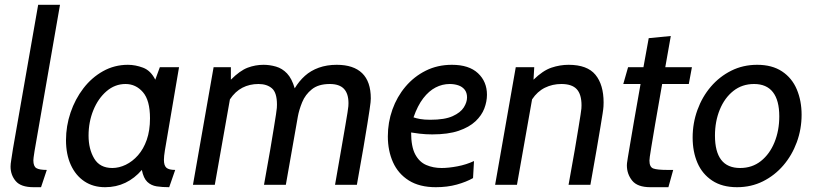

<svg xmlns="http://www.w3.org/2000/svg" viewBox="-20 -770 3399 800"><path d="M120 10Q67 10 45.5 -15.5Q24 -41 24 -76Q24 -87 27 -104.5Q30 -122 34 -150L139 -750H230L124 -141Q121 -122 120 -114Q119 -106 119 -102Q119 -77 131.5 -69.5Q144 -62 175 -62L151 10Z M418 10Q368 10 331.5 -14.5Q295 -39 275 -83Q255 -127 255 -186Q255 -245 274 -301Q293 -357 327.5 -402Q362 -447 409.5 -473.5Q457 -500 513 -500Q544 -500 576 -488Q608 -476 627 -438L646 -490H726L667 -143Q665 -131 664 -121Q663 -111 663 -104Q663 -80 673.5 -71Q684 -62 710 -62L685 10Q656 10 633 6.5Q610 3 594 -12Q578 -27 571 -62Q541 -27 502.5 -8.5Q464 10 418 10ZM448 -70Q476 -70 504 -83.5Q532 -97 555 -123Q578 -149 591.5 -187.5Q605 -226 605 -277Q605 -352 575.5 -386Q546 -420 503 -420Q459 -420 424 -390Q389 -360 369 -311Q349 -262 349 -205Q349 -149 372.5 -109.5Q396 -70 448 -70Z M784 0 870 -490H942V-438Q980 -476 1012 -488Q1044 -500 1078 -500Q1104 -500 1130 -492.5Q1156 -485 1176 -464Q1196 -443 1208 -402Q1226 -432 1250.5 -454Q1275 -476 1308.5 -488Q1342 -500 1383 -500Q1453 -500 1489 -465Q1525 -430 1525 -360Q1525 -353 1524 -343.5Q1523 -334 1520 -313.5Q1517 -293 1511 -255.5Q1505 -218 1494.5 -156Q1484 -94 1467 0H1376Q1392 -92 1402.5 -152Q1413 -212 1419 -247.5Q1425 -283 1428 -301.5Q1431 -320 1431.5 -327.5Q1432 -335 1432 -340Q1432 -380 1413 -400Q1394 -420 1354 -420Q1307 -420 1279.5 -398Q1252 -376 1239 -344Q1226 -312 1221 -284L1171 0H1080Q1096 -88 1106 -146.5Q1116 -205 1121.5 -240Q1127 -275 1130 -293.5Q1133 -312 1133.5 -320.5Q1134 -329 1134 -334Q1134 -384 1113 -402Q1092 -420 1057 -420Q1020 -420 990 -404.5Q960 -389 938 -356L875 0Z M1796 10Q1728 10 1683.5 -18Q1639 -46 1617.5 -94Q1596 -142 1596 -202Q1596 -260 1615 -313.5Q1634 -367 1669.5 -409Q1705 -451 1754 -475.5Q1803 -500 1863 -500Q1934 -500 1971.5 -465Q2009 -430 2009 -375Q2009 -347 1998 -318Q1987 -289 1961 -264.5Q1935 -240 1891 -225Q1847 -210 1781 -210Q1754 -210 1728.5 -213Q1703 -216 1693 -218Q1693 -159 1710 -127Q1727 -95 1756 -82.5Q1785 -70 1820 -70Q1849 -70 1886 -77Q1923 -84 1955 -99L1951 -28Q1923 -12 1883.5 -1Q1844 10 1796 10ZM1773 -271Q1833 -271 1866 -286Q1899 -301 1912.5 -322.5Q1926 -344 1926 -364Q1926 -384 1916 -396.5Q1906 -409 1889.5 -414.5Q1873 -420 1854 -420Q1823 -420 1795 -405.5Q1767 -391 1743.5 -360.5Q1720 -330 1703 -281Q1714 -277 1731 -274Q1748 -271 1773 -271Z M2043 0 2129 -490H2206L2203 -438Q2242 -476 2277.5 -488Q2313 -500 2349 -500Q2427 -500 2461 -458.5Q2495 -417 2495 -343Q2495 -336 2494.5 -326.5Q2494 -317 2491 -297.5Q2488 -278 2482 -242Q2476 -206 2466 -147.5Q2456 -89 2440 0H2349Q2365 -88 2375 -146Q2385 -204 2390.5 -239Q2396 -274 2399 -292Q2402 -310 2402.5 -318Q2403 -326 2403 -331Q2403 -377 2383 -398.5Q2363 -420 2319 -420Q2282 -420 2250.5 -404.5Q2219 -389 2197 -356L2134 0Z M2690 10Q2636 10 2614 -17.5Q2592 -45 2592 -81Q2592 -84 2592.5 -90Q2593 -96 2596 -113.5Q2599 -131 2605 -167Q2611 -203 2621.5 -264Q2632 -325 2649 -420H2577L2597 -490H2661L2683 -611L2775 -620L2752 -490H2863L2850 -420H2739Q2720 -313 2709.5 -251Q2699 -189 2694 -158.5Q2689 -128 2687.5 -117Q2686 -106 2686 -101Q2686 -74 2702 -68Q2718 -62 2761 -62H2785L2765 10Z M3051 10Q2989 10 2947.5 -17.5Q2906 -45 2886 -91.5Q2866 -138 2866 -197Q2866 -257 2886 -312Q2906 -367 2942 -409Q2978 -451 3027 -475.5Q3076 -500 3135 -500Q3197 -500 3238.5 -472.5Q3280 -445 3300 -397.5Q3320 -350 3320 -292Q3320 -232 3300 -177.5Q3280 -123 3244 -81Q3208 -39 3159 -14.5Q3110 10 3051 10ZM3064 -70Q3114 -70 3150.5 -99Q3187 -128 3207 -177Q3227 -226 3227 -285Q3227 -352 3200.5 -386Q3174 -420 3122 -420Q3072 -420 3035.5 -391Q2999 -362 2979 -313Q2959 -264 2959 -205Q2959 -138 2985 -104Q3011 -70 3064 -70Z"/></svg>

Font: Cabin VF Beta
Style: Italic
Weight: 400
Italic angle: -7°
Designer: Pablo Impallari
Foundry: Pablo Impallari. http://www.impallari.com Igino Marini. http://www.ikern.com
Version: Version 2.300